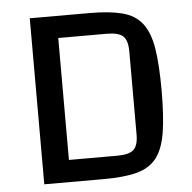

<svg xmlns="http://www.w3.org/2000/svg" viewBox="-48 -673 719 720"><g transform="rotate(-5 312.0 -312.5)"><path d="M90 -625H314Q390 -625 438 -612.5Q486 -600 512.5 -566Q539 -532 549 -471Q559 -410 559 -312Q559 -215 549 -153.5Q539 -92 512.5 -58.5Q486 -25 438 -12.5Q390 0 314 0H90ZM190 -542V-83H373Q417 -83 434 -99Q451 -115 451 -156V-469Q451 -510 434 -526Q417 -542 373 -542Z"/></g></svg>

Font: Changa
Style: Regular
Weight: 400
Designer: Eduardo Rodriguez Tunni
Foundry: Eduardo Rodriguez Tunni
Version: Version 3.003